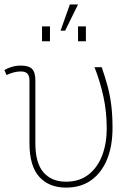

<svg xmlns="http://www.w3.org/2000/svg" viewBox="-20 -829 611 859"><path d="M275.9 10.3Q198.7 10.3 155.3 -38.3Q111.8 -86.9 111.8 -189V-468.8Q111.8 -490.7 102.3 -500Q92.8 -509.3 73.7 -509.3Q56.6 -509.3 41 -505.1Q25.4 -501 9.3 -493.2L-0.5 -515.6Q14.2 -524.4 33.4 -530Q52.7 -535.6 73.7 -535.6Q108.9 -535.6 123.5 -520.5Q138.2 -505.4 138.2 -469.2V-188Q138.2 -99.1 174.8 -57.6Q211.4 -16.1 274.9 -16.1Q335.4 -16.1 376 -47.9Q416.5 -79.6 437 -133.3Q457.5 -187 457.5 -253.9Q457.5 -329.1 442.6 -397.2Q427.7 -465.3 402.8 -528.3H435.1Q450.7 -483.4 461.4 -443.4Q472.2 -403.3 477.8 -358.6Q483.4 -314 483.4 -255.4Q483.4 -175.8 459 -116Q434.6 -56.2 388.2 -22.9Q341.8 10.3 275.9 10.3ZM251 -691.9 292.5 -809.1H329.1L271.5 -691.9ZM168 -644.5V-710.9H203.6V-644.5ZM329.1 -644.5V-710.9H364.3V-644.5Z"/></svg>

Font: Roboto Slab LO Thin
Style: Regular
Weight: 250
Designer: Google
Version: Version 2.00;September 28, 2018;FontCreator 11.5.0.2427 64-b